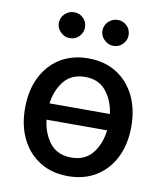

<svg xmlns="http://www.w3.org/2000/svg" viewBox="-85 -825 772 905"><g transform="rotate(10 301.0 -372.0)"><path d="M301.1 11Q224.4 11 167.3 -24.1Q110.1 -59.3 78.5 -122.7Q46.9 -186.1 46.9 -270.2Q46.9 -355.1 78.5 -418.7Q110.1 -482.2 167.3 -517.4Q224.4 -552.6 301.1 -552.6Q378.2 -552.6 435.2 -517.4Q492.2 -482.2 523.8 -418.7Q555.4 -355.1 555.4 -270.2Q555.4 -186.1 523.8 -122.7Q492.2 -59.3 435.2 -24.1Q378.2 11 301.1 11ZM301.5 -78.1Q367.2 -78.1 402.9 -123Q438.6 -168 446 -233.7H156.2Q163.7 -168 199.4 -123Q235.1 -78.1 301.5 -78.1ZM156.6 -311.8H445.7Q437.1 -376.1 401.6 -419.9Q366.1 -463.8 301.5 -463.8Q236.2 -463.8 200.6 -419.9Q165.1 -376.1 156.6 -311.8ZM196.7 -631Q171.9 -631 152.9 -649.5Q133.9 -668 133.9 -692.8Q133.9 -719.1 152.9 -737Q171.9 -755 196.7 -755Q223.4 -755 241.3 -737Q259.2 -719.1 259.2 -692.8Q259.2 -668 241.3 -649.5Q223.4 -631 196.7 -631ZM405.5 -631Q380.7 -631 361.7 -649.5Q342.7 -668 342.7 -692.8Q342.7 -719.1 361.7 -737Q380.7 -755 405.5 -755Q432.2 -755 450.1 -737Q468 -719.1 468 -692.8Q468 -668 450.1 -649.5Q432.2 -631 405.5 -631Z"/></g></svg>

Font: Inter Zeller Medium
Style: Regular
Weight: 500
Designer: Rasmus Andersson; Joe Bland
Foundry: zeller
Version: Version 3.015;git-dec3a8cb1